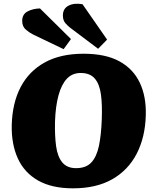

<svg xmlns="http://www.w3.org/2000/svg" viewBox="-20 -1011 849 1047"><path d="M44 -328Q47 -449 92.5 -536Q138 -623 224 -670.5Q310 -718 436 -718Q555 -718 630.5 -677Q706 -636 742 -560.5Q778 -485 775 -383Q772 -263 725.5 -173Q679 -83 592 -33.5Q505 16 378 16Q263 16 188 -26.5Q113 -69 77.5 -146.5Q42 -224 44 -328ZM280 -350Q278 -271 286 -213.5Q294 -156 320 -125Q346 -94 395 -94Q449 -94 478 -125Q507 -156 519.5 -215.5Q532 -275 535 -361Q538 -439 530.5 -495.5Q523 -552 497 -582.5Q471 -613 420 -613Q374 -613 344.5 -581.5Q315 -550 299 -491Q283 -432 280 -350ZM361 -861Q352 -868 337.5 -883.5Q323 -899 323 -927Q323 -964 353.5 -980Q384 -996 430 -988L564 -795L515 -745ZM162 -822Q143 -831 122 -848.5Q101 -866 101 -897Q101 -933 130 -948.5Q159 -964 198 -965L367 -798L327 -743Z"/></svg>

Font: Literata Black
Style: Italic
Weight: 900
Italic angle: -2°
Designer: Latin by Veronika Burian and Jose Scaglione. Greek by Irene Vlachou. Cyrillic by Vera Evstafieva
Foundry: TypeTogether
Version: Version 3.002